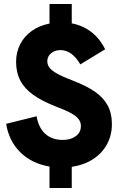

<svg xmlns="http://www.w3.org/2000/svg" viewBox="-20 -828 600 966"><path d="M229 10Q139 -5.5 81.8 -62.2Q24.5 -119 11 -205L164 -243Q174.5 -184 208.5 -154Q242.5 -124 296 -124Q335.5 -124 361.2 -142.8Q387 -161.5 387 -194Q387 -214 375 -229.2Q363 -244.5 336.8 -259Q310.5 -273.5 264 -291Q191.5 -319 147.2 -350.8Q103 -382.5 82 -423Q61 -463.5 61 -517Q61 -565.5 81.5 -605.5Q102 -645.5 140 -672.5Q178 -699.5 229 -709.5V-808H341V-710.5Q396.5 -700 439.2 -667.2Q482 -634.5 509 -580L384 -504Q364 -539 338.8 -557.5Q313.5 -576 284 -576Q256.5 -576 237.2 -560.2Q218 -544.5 218 -520Q218 -502 229 -487.5Q240 -473 267.5 -457.5Q295 -442 345 -423Q413.5 -397 456.8 -367.2Q500 -337.5 521.5 -297.8Q543 -258 543 -204Q543 -147.5 518.2 -102Q493.5 -56.5 447.8 -27Q402 2.5 341 11.5V118H229Z"/></svg>

Font: HK Grotesk Black
Style: Regular
Weight: 900
Designer: Alfredo Marco Pradil
Foundry: Hanken Design Co.
Version: Version 3.001